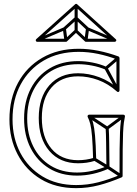

<svg xmlns="http://www.w3.org/2000/svg" viewBox="-20 -953 710 996"><path d="M597 -646 587 -658 525 -605Q523 -604 522.5 -601Q522 -598 523 -595L585 -480L599 -488L537 -603Q536 -605 534.5 -598Q533 -591 535 -593ZM446 -357 438 -343 532 -281Q534 -280 536.5 -280.5Q539 -281 541 -282L625 -344L615 -356L531 -294Q530 -293 536 -293.5Q542 -294 540 -295ZM527 -592 533 -606Q499 -621 460 -628.5Q421 -636 386 -636Q386 -636 386 -636Q386 -636 386 -636Q301 -636 238 -598.5Q175 -561 140 -494Q105 -427 105 -338Q105 -338 105 -338Q105 -338 105 -338Q105 -251 139 -184.5Q173 -118 234.5 -80Q296 -42 380 -42Q380 -42 380 -42Q380 -42 380 -42Q421 -42 462 -51Q503 -60 543 -78Q545 -79 546.5 -81Q548 -83 548 -85Q547 -163 546.5 -211Q546 -259 544 -288H528Q530 -259 530.5 -211Q531 -163 532 -85Q532 -83 535.5 -88.5Q539 -94 537 -92Q499 -76 459.5 -67Q420 -58 380 -58Q380 -58 380 -58Q380 -58 380 -58Q300 -58 242 -94Q184 -130 152.5 -193.5Q121 -257 121 -338Q121 -338 121 -338Q121 -338 121 -338Q121 -422 153.5 -485.5Q186 -549 245.5 -584.5Q305 -620 386 -620Q386 -620 386 -620Q386 -620 386 -620Q419 -620 456.5 -613Q494 -606 527 -592ZM475 -134 467 -120 536 -78Q536 -78 536 -78Q536 -78 536 -78L604 -33L612 -47L544 -92Q544 -92 544 -92Q544 -92 544 -92ZM616 -40Q616 -124 616.5 -178Q617 -232 618.5 -264.5Q620 -297 622.5 -316Q625 -335 628 -348Q629 -352 626.5 -355Q624 -358 620 -358H442Q438 -358 435.5 -354.5Q433 -351 435 -346Q443 -331 448.5 -309Q454 -287 457.5 -245Q461 -203 463 -127L469 -135Q447 -128 426 -125Q405 -122 385 -122Q297 -122 247 -181.5Q197 -241 197 -341Q197 -441 247 -499Q297 -557 385 -557Q437 -557 489 -538Q541 -519 587 -478Q591 -474 595.5 -476.5Q600 -479 600 -484V-652Q600 -654 598.5 -656.5Q597 -659 595 -660Q543 -679 491 -689.5Q439 -700 388 -700Q280 -700 199 -653Q118 -606 73.5 -523.5Q29 -441 29 -334Q29 -233 71.5 -152Q114 -71 191.5 -24Q269 23 375 23Q435 23 492.5 8Q550 -7 611 -33Q616 -35 616 -40ZM600 -40 605 -47Q546 -22 490 -7.5Q434 7 375 7Q274 7 200 -38Q126 -83 85.5 -160Q45 -237 45 -334Q45 -437 87.5 -515.5Q130 -594 207 -639Q284 -684 388 -684Q438 -684 488.5 -673.5Q539 -663 589 -644L584 -652V-484L597 -490Q550 -532 495 -552.5Q440 -573 385 -573Q291 -573 236 -510.5Q181 -448 181 -341Q181 -234 236 -170Q291 -106 385 -106Q407 -106 429 -109Q451 -112 473 -119Q476 -120 477.5 -122.5Q479 -125 479 -127Q477 -206 473 -249.5Q469 -293 463 -315.5Q457 -338 449 -354L442 -342H620L612 -352Q609 -339 606.5 -319.5Q604 -300 602.5 -267Q601 -234 600.5 -179.5Q600 -125 600 -40ZM429 -798 439 -810 380 -865Q378 -867 375 -867Q372 -867 370 -865L309 -810L319 -798L380 -853Q382 -855 375 -855Q368 -855 370 -853ZM314 -743 330 -745 322 -805Q321 -809 318 -811Q315 -813 311 -811L170 -751L176 -737L317 -797Q321 -799 313 -803Q305 -807 306 -803ZM572 -737 578 -751 437 -811Q433 -813 430 -811Q427 -809 426 -805L418 -745L434 -743L442 -803Q443 -807 435 -803Q427 -799 431 -797ZM383 -925H367V-859Q367 -859 367 -859Q367 -859 367 -859V-793H383V-859Q383 -859 383 -859Q383 -859 383 -859ZM426 -736H575Q580 -736 582.5 -741Q585 -746 580 -750L380 -931Q378 -933 375 -933Q372 -933 370 -931L168 -750Q164 -746 166 -741Q168 -736 173 -736H322Q325 -736 327 -738L379 -787H369L421 -738Q423 -736 426 -736ZM426 -752 431 -750 379 -799Q377 -801 374 -801Q371 -801 369 -799L317 -750L322 -752H173L178 -738L380 -919H370L570 -738L575 -752Z"/></svg>

Font: Tilt Prism
Style: Regular
Weight: 400
Version: Version 1.000